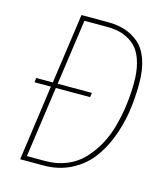

<svg xmlns="http://www.w3.org/2000/svg" viewBox="-104 -762 735 843"><g transform="rotate(15 264.0 -340.5)"><path d="M282.2 -681.2Q324.7 -681.2 359.1 -670.4Q393.6 -659.7 422.9 -635.3Q452.1 -610.8 468.5 -565.4Q484.9 -520 484.9 -456.1Q484.9 -387.2 474.9 -323.7Q464.8 -260.3 441.2 -200.4Q417.5 -140.6 382.1 -96.9Q346.7 -53.2 292.7 -26.6Q238.8 0 171.9 0H65.9L113.8 -342.8H39.1L42 -362.8H117.2L162.1 -681.2ZM174.8 -21Q227.1 -21 270.5 -38.8Q314 -56.6 344.7 -88.6Q375.5 -120.6 398.7 -162.1Q421.9 -203.6 435.3 -253.2Q448.7 -302.7 455.3 -353Q461.9 -403.3 461.9 -456.1Q461.9 -503.9 452.1 -540.3Q442.4 -576.7 426 -599.1Q409.7 -621.6 386 -635.5Q362.3 -649.4 337.4 -654.8Q312.5 -660.2 282.2 -660.2H181.2L139.2 -362.8H294.9L292 -342.8H136.2L90.8 -21Z"/></g></svg>

Font: Fira Sans Compressed Thin
Style: Italic
Weight: 100
Width: 3
Italic angle: -8°
Designer: Carrois Corporate & Edenspiekermann AG
Foundry: Carrois Corporate GbR & Edenspiekermann AG
Version: Version 4.203;PS 004.203;hotconv 1.0.88;makeotf.lib2.5.64775